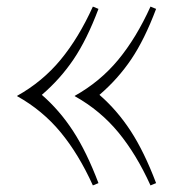

<svg xmlns="http://www.w3.org/2000/svg" viewBox="-20 -549 542 583"><path d="M279 -522Q244 -429 203.5 -369Q163 -309 107 -261Q161 -214 202 -151Q243 -88 279 7L262 14Q219 -81 164 -147.5Q109 -214 32 -257V-258Q109 -301 164 -367.5Q219 -434 262 -529ZM454 -522Q419 -429 378.5 -369Q338 -309 282 -261Q336 -214 377 -151Q418 -88 454 7L437 14Q394 -81 339 -147.5Q284 -214 207 -257V-258Q284 -301 339 -367.5Q394 -434 437 -529Z"/></svg>

Font: Myanmar April Display
Style: Regular
Weight: 400
Designer: Khon Soe Zaw Thu
Foundry: Myanmar OS
Version: Version 2.50 April 12, 2019